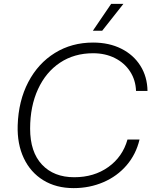

<svg xmlns="http://www.w3.org/2000/svg" viewBox="-20 -958 784 988"><path d="M71 -313Q75 -439 125.5 -535.5Q176 -632 262.5 -685.5Q349 -739 459 -739Q541 -739 604 -707.5Q667 -676 702.5 -619.5Q738 -563 739 -490H680Q678 -546 649.5 -590Q621 -634 571.5 -659Q522 -684 459 -684Q362 -684 289 -635.5Q216 -587 175.5 -499Q135 -411 135 -296Q135 -176 196 -111Q257 -46 362 -46Q464 -46 537.5 -98.5Q611 -151 636 -240H698Q680 -164 631.5 -107.5Q583 -51 512 -20.5Q441 10 359 10Q269 10 203 -30.5Q137 -71 102.5 -144Q68 -217 71 -313ZM552 -938H615L506 -800H458Z"/></svg>

Font: Mona Sans Light
Style: Italic
Weight: 300
Italic angle: -11.7°
Designer: Deni Anggara
Foundry: GitHub
Version: Version 2.000